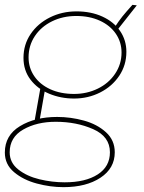

<svg xmlns="http://www.w3.org/2000/svg" viewBox="-20 -572 594 793"><path d="M77 -333Q77 -388 106.5 -431.5Q136 -475 186 -500Q236 -525 296 -525Q356 -525 403 -503.5Q450 -482 476 -444Q502 -406 502 -358Q502 -303 472.5 -259Q443 -215 393.5 -190Q344 -165 286 -165Q231 -165 183 -185Q135 -205 106 -243Q77 -281 77 -333ZM0 58Q0 -13 62.5 -51Q125 -89 216 -89Q272 -89 326.5 -74Q381 -59 417.5 -26Q454 7 454 57Q454 123 395 162Q336 201 242 201Q188 201 132 186Q76 171 38 139Q0 107 0 58ZM434 57Q434 -8 365 -38.5Q296 -69 210 -69Q132 -69 76 -37Q20 -5 20 57Q20 100 55.5 128Q91 156 143 168.5Q195 181 247 181Q333 181 383.5 148.5Q434 116 434 57ZM148 -215 166 -203 143 -72 122 -68ZM482 -355Q482 -398 458.5 -432.5Q435 -467 392.5 -486.5Q350 -506 295 -506Q240 -506 195 -484Q150 -462 124 -423Q98 -384 98 -335Q98 -292 121.5 -257.5Q145 -223 187.5 -203.5Q230 -184 286 -184Q339 -184 384 -206Q429 -228 455.5 -267.5Q482 -307 482 -355ZM527 -552 545 -550 463 -446 452 -457Q471 -486 485.5 -504Q500 -522 527 -552Z"/></svg>

Font: Fixel Italic Variable Display Thin
Style: Italic
Weight: 100
Italic angle: -10°
Designer: AlfaBravo + MacPaw
Foundry: Kyrylo Tkachov, Marchela Mozhyna, Serhii Makarenko, Maria Weinstein, Zakhar Kryvoshyya
Version: Version 1.210;Glyphs 3.2 (3217)